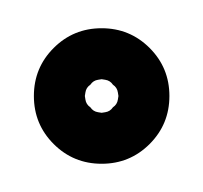

<svg xmlns="http://www.w3.org/2000/svg" viewBox="-20 -85 144 136"><path d="M40 -17Q40 -18 40.5 -14.5Q41 -11 44 -9Q46 -6 49.5 -5.5Q53 -5 52 -5Q51 -5 54.5 -5.5Q58 -6 60 -9Q63 -11 63.5 -14.5Q64 -18 64 -17Q64 -16 63.5 -19.5Q63 -23 60 -25Q58 -28 54.5 -28.5Q51 -29 52 -29Q53 -29 49.5 -28.5Q46 -28 44 -25Q41 -23 40.5 -19.5Q40 -16 40 -17ZM52 -65Q72 -65 86 -51Q100 -37 100 -17Q100 3 86 17Q72 31 52 31Q32 31 18 17Q4 3 4 -17Q4 -37 18 -51Q32 -65 52 -65Z"/></svg>

Font: FRB American Cursive Guidelines Arrows
Style: Bold Italic
Weight: 700
Italic angle: -25°
Version: Version 2.0;Modular Font Editor K font №1